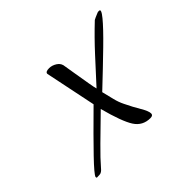

<svg xmlns="http://www.w3.org/2000/svg" viewBox="-93 -418 549 549"><g transform="rotate(-45 182.0 -143.5)"><path d="M19 23Q17 23 17 19Q19 11 56 -27.5Q93 -66 160 -132L128 -287Q128 -295 143 -295Q155 -295 166.5 -287.5Q178 -280 179 -266Q181 -253 185 -229.5Q189 -206 192.5 -185Q196 -164 198 -158Q230 -193 263.5 -229.5Q297 -266 333 -300Q338 -303 353 -309Q355 -310 357 -310Q359 -310 360 -310Q370 -310 352 -288Q334 -266 294.5 -227.5Q255 -189 202 -139Q207 -119 211 -102.5Q215 -86 222 -72Q234 -47 246 -27Q258 -7 258 3Q258 11 247 11Q216 11 199.5 -14.5Q183 -40 165 -108Q125 -69 94 -38.5Q63 -8 46 12Q38 22 30.5 22.5Q23 23 19 23Z"/></g></svg>

Font: Grey Qo
Style: Regular
Weight: 400
Designer: Robert E. Leuschke
Foundry: Robert E. Leuschke
Version: Version 2.010